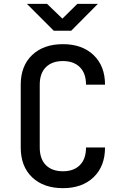

<svg xmlns="http://www.w3.org/2000/svg" viewBox="-20 -970 640 1000"><path d="M308 10Q207 10 147.5 -46.5Q88 -103 88 -202V-529Q88 -627 147.5 -683.5Q207 -740 308 -740Q408 -740 467.5 -683Q527 -626 527 -529H428Q428 -588 396 -620Q364 -652 308 -652Q251 -652 219 -620Q187 -588 187 -529V-202Q187 -142 219 -110Q251 -78 308 -78Q364 -78 396 -110Q428 -142 428 -202H527Q527 -104 467.5 -47Q408 10 308 10ZM260 -810 120 -950H225L305 -873L383 -950H490L351 -810Z"/></svg>

Font: JetBrainsMono NFM Medium
Style: Regular
Weight: 500
Monospace: yes
Designer: Philipp Nurullin, Konstantin Bulenkov
Foundry: JetBrains
Version: Version 2.304; ttfautohint (v1.8.4.7-5d5b);Nerd Fonts 3.3.0